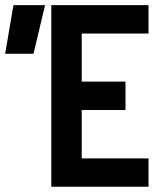

<svg xmlns="http://www.w3.org/2000/svg" viewBox="-25 -713 631 733"><path d="M170.9 0V-693.4H542V-585H287.1V-401.4H454.1V-293H287.1V-108.4H542V0ZM-5.4 -507.8 26.4 -693.4H147L103 -507.8Z"/></svg>

Font: Caskaydia Cove SemiBold
Style: Regular
Weight: 600
Monospace: yes
Designer: Aaron Bell
Foundry: Saja Typeworks
Version: Version 4.300; ttfautohint (v1.8.3)